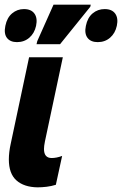

<svg xmlns="http://www.w3.org/2000/svg" viewBox="-20 -795 524 825"><path d="M141 10Q83 9 50.5 -20Q18 -49 18 -110Q18 -125 20 -142Q22 -159 26 -177L105 -549H250L173 -187Q169 -167 169 -155Q169 -116 202 -116Q223 -116 247 -125L220 -1Q201 5 180.5 7.5Q160 10 141 10ZM137 -605 140 -618 210 -775H370L368 -766L238 -605ZM53 -614Q24 -614 10 -632Q-4 -650 3 -684Q10 -719 32 -737.5Q54 -756 83 -756Q114 -756 128 -736.5Q142 -717 135 -684Q128 -652 106 -633Q84 -614 53 -614ZM400 -614Q370 -614 356 -632.5Q342 -651 349 -684Q356 -719 378 -737.5Q400 -756 430 -756Q461 -756 475 -736.5Q489 -717 482 -684Q475 -652 453 -633Q431 -614 400 -614Z"/></svg>

Font: Noto Sans ExtraCondensed ExtraBold
Style: Italic
Weight: 800
Width: 2
Italic angle: -12°
Designer: Monotype Design Team
Foundry: Monotype Imaging Inc.
Version: Version 2.013; ttfautohint (v1.8.4.7-5d5b)